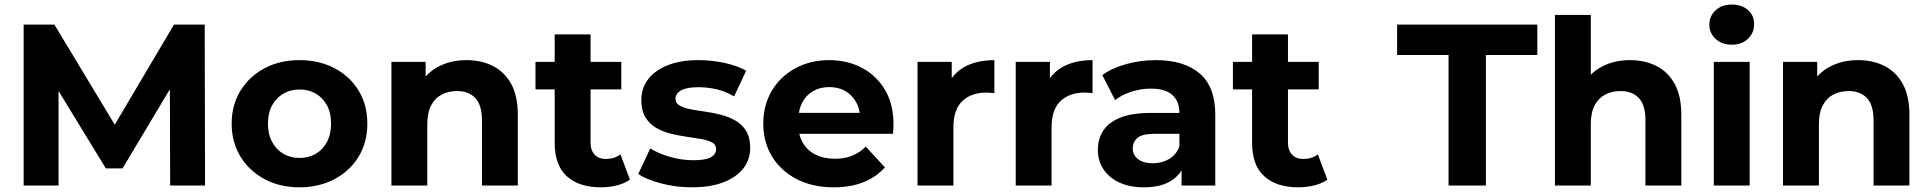

<svg xmlns="http://www.w3.org/2000/svg" viewBox="-20 -807 8393 835"><path d="M82.9 0V-700H216.6L514.7 -205.6H444.1L736.6 -700H870.3L871.7 0H720L718.6 -466.5H747.2L512.9 -74.5H440.3L201 -466.5H234.6V0Z M1282.5 7.6Q1197 7.6 1130.5 -28Q1064 -63.6 1025.7 -126.2Q987.5 -188.8 987.5 -269.3Q987.5 -350.4 1025.9 -412.6Q1064.3 -474.8 1130.5 -510.2Q1196.8 -545.5 1282.5 -545.5Q1368.3 -545.5 1435.1 -510.2Q1501.9 -474.9 1539.7 -412.7Q1577.6 -350.6 1577.6 -269.3Q1577.6 -188.6 1539.8 -126.1Q1502 -63.6 1435 -28Q1368 7.6 1282.5 7.6ZM1282.5 -120.1Q1322 -120.1 1352.9 -137.9Q1383.7 -155.6 1401.8 -189.5Q1419.8 -223.3 1419.8 -269.2Q1419.8 -316 1401.8 -349.2Q1383.7 -382.3 1352.9 -400.1Q1322 -417.8 1282.8 -417.8Q1243.7 -417.8 1212.8 -400.1Q1181.9 -382.3 1163.6 -349.2Q1145.3 -316 1145.3 -269.2Q1145.3 -223.3 1163.6 -189.5Q1181.9 -155.6 1212.8 -137.9Q1243.6 -120.1 1282.5 -120.1Z M1682.3 0V-537.9H1831V-388.8L1803 -433.6Q1832 -488.4 1885.9 -516.9Q1939.8 -545.5 2008.6 -545.5Q2072.8 -545.5 2123.2 -520.3Q2173.6 -495.1 2202.8 -442.6Q2232 -390.2 2232 -307.8V0H2076V-284.5Q2076 -349.3 2047.5 -380.2Q2018.9 -411 1967.4 -411Q1929.9 -411 1900.4 -395.4Q1871 -379.8 1854.7 -347.9Q1838.3 -316.1 1838.3 -266.1V0Z M2593.3 7.6Q2497.8 7.6 2445 -40.6Q2392.3 -88.7 2392.3 -184.8V-657.3H2548.3V-187.5Q2548.3 -153.4 2566 -134.6Q2583.7 -115.7 2614.6 -115.7Q2652.1 -115.7 2678.3 -135.6L2719.6 -25.6Q2696 -8.8 2662.5 -0.6Q2629.1 7.6 2593.3 7.6ZM2308.8 -418.2V-537.9H2682V-418.2Z M2988.5 7.6Q2920.3 7.6 2856.9 -8.9Q2793.4 -25.4 2755.6 -50L2808 -161.6Q2844.6 -138.6 2895.1 -124.4Q2945.7 -110.2 2995.3 -110.2Q3049 -110.2 3071.7 -123.2Q3094.3 -136.3 3094.3 -159.1Q3094.3 -177.8 3076.7 -187.5Q3059.1 -197.2 3030.2 -202.3Q3001.3 -207.4 2966.6 -212.2Q2931.9 -217.1 2897 -225.7Q2862.1 -234.4 2833.2 -251.2Q2804.3 -268 2786.7 -297Q2769.1 -326 2769.1 -372.4Q2769.1 -423.2 2798.7 -462.2Q2828.4 -501.2 2884 -523.4Q2939.6 -545.5 3017.7 -545.5Q3073.5 -545.5 3130.1 -533.6Q3186.8 -521.7 3225 -499.3L3172.6 -387.7Q3133.7 -410.7 3094.4 -419.2Q3055.1 -427.7 3018.3 -427.7Q2965.6 -427.7 2941.7 -413.7Q2917.7 -399.7 2917.7 -378.2Q2917.7 -358.4 2935.3 -348.1Q2952.9 -337.9 2981.8 -332.2Q3010.7 -326.5 3045.4 -321.7Q3080.1 -316.9 3114.8 -308Q3149.6 -299.1 3178.5 -282.6Q3207.4 -266.1 3225 -237.4Q3242.6 -208.7 3242.6 -162.9Q3242.6 -113.3 3212.8 -74.8Q3183 -36.2 3126.3 -14.3Q3069.7 7.6 2988.5 7.6Z M3605.7 7.6Q3513.6 7.6 3444.5 -28.2Q3375.4 -64 3337.4 -126.7Q3299.5 -189.4 3299.5 -269.2Q3299.5 -349.8 3336.6 -412.3Q3373.8 -474.7 3438.9 -510.1Q3504 -545.5 3585.9 -545.5Q3665.1 -545.5 3728.5 -512Q3791.9 -478.5 3828.8 -416.1Q3865.8 -353.7 3865.8 -266.8Q3865.8 -257.8 3865.1 -246.3Q3864.4 -234.8 3863.4 -225.2H3426.1V-316.1H3780.8L3720.6 -288.9Q3721.2 -330.6 3703.9 -361.8Q3686.7 -393.1 3656.7 -410.7Q3626.8 -428.3 3586.7 -428.3Q3546.7 -428.3 3516.2 -410.7Q3485.7 -393.1 3469 -361.5Q3452.3 -330 3452.3 -287.1V-262.8Q3452.3 -218.7 3471.7 -185.6Q3491.1 -152.4 3526.8 -134.5Q3562.5 -116.6 3610.3 -116.6Q3653.1 -116.6 3685.5 -129.6Q3717.8 -142.6 3745.4 -169.2L3828.4 -79.2Q3790.8 -36.8 3735.1 -14.6Q3679.3 7.6 3605.7 7.6Z M3970.3 0V-537.9H4119V-385.6L4098.4 -429.6Q4122.2 -487 4175.1 -516.3Q4228 -545.5 4304.4 -545.5V-401.7Q4294.2 -403 4286 -403.7Q4277.9 -404.4 4269.5 -404.4Q4204.6 -404.4 4165.5 -367.7Q4126.3 -330.9 4126.3 -253.9V0Z M4397.3 0V-537.9H4546V-385.6L4525.4 -429.6Q4549.2 -487 4602.1 -516.3Q4655 -545.5 4731.4 -545.5V-401.7Q4721.2 -403 4713 -403.7Q4704.9 -404.4 4696.5 -404.4Q4631.6 -404.4 4592.5 -367.7Q4553.3 -330.9 4553.3 -253.9V0Z M5118.5 0V-104.8L5109.2 -128.4V-316.1Q5109.2 -366.3 5078.6 -393.9Q5048.1 -421.6 4984.6 -421.6Q4942.2 -421.6 4900.6 -408.3Q4859 -395 4829.6 -371.9L4773.8 -480.5Q4818.2 -512.3 4880.1 -528.9Q4942 -545.5 5006 -545.5Q5129.5 -545.5 5197.3 -487.7Q5265.2 -429.8 5265.2 -307.3V0ZM4955.1 7.6Q4892.3 7.6 4847.3 -13.6Q4802.3 -34.8 4778.4 -71.8Q4754.5 -108.8 4754.5 -155.2Q4754.5 -202.7 4777.9 -238.8Q4801.2 -274.9 4852.2 -295.4Q4903.2 -315.9 4985.2 -315.9H5127.5V-225.1H5002.5Q4947.2 -225.1 4926.7 -207.2Q4906.3 -189.4 4906.3 -161.6Q4906.3 -132.3 4929.6 -114.7Q4952.8 -97 4993.5 -97Q5032.8 -97 5064.1 -115.3Q5095.3 -133.5 5109.2 -170.2L5132.7 -97.7Q5116.1 -46.4 5071.1 -19.4Q5026.1 7.6 4955.1 7.6Z M5626.3 7.6Q5530.8 7.6 5478 -40.6Q5425.3 -88.7 5425.3 -184.8V-657.3H5581.3V-187.5Q5581.3 -153.4 5599 -134.6Q5616.7 -115.7 5647.6 -115.7Q5685.1 -115.7 5711.3 -135.6L5752.6 -25.6Q5729 -8.8 5695.5 -0.6Q5662.1 7.6 5626.3 7.6ZM5341.8 -418.2V-537.9H5715V-418.2Z M6279.7 0V-567.7H6056V-700H6665.8V-567.7H6442.1V0Z M6742.3 0V-742H6898.3V-388.8L6863 -433.6Q6892 -488.4 6945.9 -516.9Q6999.8 -545.5 7068.6 -545.5Q7132.8 -545.5 7183.2 -520.3Q7233.6 -495.1 7262.8 -442.6Q7292 -390.2 7292 -307.8V0H7136V-284.5Q7136 -349.3 7107.5 -380.2Q7078.9 -411 7027.4 -411Q6989.9 -411 6960.4 -395.4Q6931 -379.8 6914.7 -347.9Q6898.3 -316.1 6898.3 -266.1V0Z M7433.3 0V-537.9H7589.3V0ZM7511.3 -612.7Q7468 -612.7 7441 -637.9Q7413.9 -663 7413.9 -700Q7413.9 -736.9 7441 -762.1Q7468 -787.2 7511.3 -787.2Q7554.6 -787.2 7581.7 -763.5Q7608.7 -739.7 7608.7 -702.8Q7608.7 -664 7582 -638.4Q7555.2 -612.7 7511.3 -612.7Z M7734.3 0V-537.9H7883V-388.8L7855 -433.6Q7884 -488.4 7937.9 -516.9Q7991.8 -545.5 8060.6 -545.5Q8124.8 -545.5 8175.2 -520.3Q8225.6 -495.1 8254.8 -442.6Q8284 -390.2 8284 -307.8V0H8128V-284.5Q8128 -349.3 8099.5 -380.2Q8070.9 -411 8019.4 -411Q7981.9 -411 7952.4 -395.4Q7923 -379.8 7906.7 -347.9Q7890.3 -316.1 7890.3 -266.1V0Z"/></svg>

Font: Montserrat Thin
Style: Regular
Weight: 100
Designer: Julieta Ulanovsky
Foundry: Julieta Ulanovsky
Version: Version 9.000